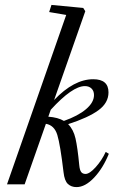

<svg xmlns="http://www.w3.org/2000/svg" viewBox="-20 -745 483 776"><path d="M8.3 0 247.6 -684.6 178.7 -696.3 188 -725.1 316.4 -712.9 324.7 -699.7 198.7 -340.8Q278.8 -424.8 356.9 -424.8Q418.5 -424.8 418.5 -371.6Q418.5 -329.1 377.7 -299.3Q336.9 -269.5 255.4 -243.2Q276.9 -221.7 285.2 -185.3Q293.5 -148.9 300.3 -77.6Q302.2 -57.6 308.1 -49.8Q314 -42 325.7 -42Q341.8 -42 366.5 -69.1Q391.1 -96.2 407.2 -130.9L419.9 -123.5Q396.5 -65.4 360.4 -27.1Q324.2 11.2 289.1 11.2Q268.1 11.2 254.4 -1.5Q240.7 -14.2 236.8 -48.8Q223.6 -160.2 211.7 -199.5Q199.7 -238.8 165.5 -244.6L79.6 0ZM323.2 -397Q272.5 -397 185.1 -301.3L175.3 -273.4Q214.4 -270.5 238.3 -256.3Q295.4 -276.4 327.6 -303.7Q359.9 -331.1 359.9 -360.8Q359.9 -377.4 349.9 -387.2Q339.8 -397 323.2 -397Z"/></svg>

Font: Elstob 18pt
Style: Italic
Weight: 400
Italic angle: -20°
Designer: Peter S. Baker
Version: Version 1.015